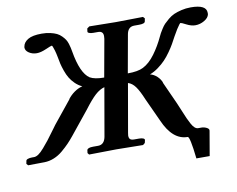

<svg xmlns="http://www.w3.org/2000/svg" viewBox="-87 -762 1216 986"><g transform="rotate(-10 521.0 -268.5)"><path d="M2.9 1 -4.9 -7.8 -2 -22.9Q-1.5 -28.8 7.8 -32Q17.1 -35.2 29.8 -35.2H40Q50.8 -35.2 63.5 -43.7Q76.2 -52.2 93.3 -72Q110.4 -91.8 122.1 -106.7Q133.8 -121.6 155.8 -151.9Q158.2 -154.3 165.5 -165Q172.9 -175.8 175.8 -179.2L271 -296.9H270Q284.2 -315.9 304.9 -330.6Q325.7 -345.2 347.2 -350.1Q327.1 -359.4 311 -375.2Q294.9 -391.1 285.2 -407.5Q275.4 -423.8 267.6 -446Q259.8 -468.3 256.1 -483.9Q252.4 -499.5 249 -520Q245.1 -540.5 240.7 -555.4Q236.3 -570.3 233.4 -576.7Q230.5 -583 229 -583Q224.6 -583 196.8 -570.8Q168 -558.1 147 -558.1Q124.5 -558.1 106.7 -569.6Q88.9 -581.1 88.9 -598.1Q88.9 -601.1 89.8 -603Q93.3 -624.5 116.7 -638.7Q140.1 -652.8 188 -652.8Q212.4 -652.8 232.7 -648.2Q252.9 -643.6 266.4 -637Q279.8 -630.4 290.5 -619.4Q301.3 -608.4 307.1 -599.4Q313 -590.3 317.4 -576.7Q321.8 -563 323.2 -555.2Q324.7 -549.3 327.1 -535.2Q346.7 -419.4 392.1 -389.2Q417 -375 465.8 -375L501 -570.8Q502 -576.7 502 -585Q502 -610.8 476.1 -610.8H450.2Q437.5 -610.8 429 -614.3Q420.4 -617.7 421.9 -623L423.8 -638.2L436 -647Q535.2 -645 574.2 -645L715.8 -647L724.1 -638.2L721.2 -623Q719.7 -610.8 689 -610.8H664.1Q630.4 -610.8 624 -570.8L588.9 -375Q642.1 -375 669.9 -389.2Q703.6 -406.2 732.9 -446Q762.2 -485.8 784.2 -533.2Q789.6 -544.4 792.2 -549.3Q794.9 -554.2 804.2 -569.1Q813.5 -584 822 -592.8Q830.6 -601.6 845.9 -614.5Q861.3 -627.4 877.4 -634.5Q893.6 -641.6 916.7 -647.2Q939.9 -652.8 965.8 -652.8Q1046.9 -652.8 1046.9 -610.8V-603Q1043.5 -584.5 1021 -571.3Q998.5 -558.1 974.1 -558.1Q952.6 -558.1 928.2 -570.8Q904.8 -583 899.9 -583Q898.4 -583 893.1 -576.4Q887.7 -569.8 878.2 -554.7Q868.7 -539.6 857.9 -520L837.9 -483.4Q829.1 -467.8 813.5 -445.6Q797.9 -423.3 782.2 -407Q766.6 -390.6 745.1 -374.8Q723.6 -358.9 700.2 -350.1Q720.2 -345.2 736.1 -330.3Q752 -315.4 758.8 -296.9H757.8L811 -179.2L829.1 -136.2Q839.8 -109.9 846.2 -95.7Q852.5 -81.5 861.3 -65.4Q870.1 -49.3 878.7 -42.2Q887.2 -35.2 896 -35.2H913.1Q926.3 -35.2 939.7 -28.6Q953.1 -22 951.2 -12.2L929.2 116.2H859.9Q847.2 0 835 0Q756.8 0 710 -107.9L654.8 -228Q635.7 -274.4 619.1 -297.1Q602.5 -319.8 581.1 -326.2L537.1 -74.2Q535.2 -64.5 535.2 -60.1Q535.2 -46.4 541.5 -40.8Q547.9 -35.2 562 -35.2H587.9Q600.6 -35.2 608.6 -32Q616.7 -28.8 616.2 -22.9L612.8 -7.8L602.1 1Q502 -1 462.9 -1L320.8 1L314 -7.8L315.9 -22.9Q318.8 -35.2 348.1 -35.2H374Q406.2 -35.2 414.1 -74.2L458 -326.2Q433.6 -319.8 408.9 -297.4Q384.3 -274.9 349.1 -228L252 -107.9Q235.4 -87.4 220.7 -72.3Q206.1 -57.1 184.6 -38.8Q163.1 -20.5 138.4 -10.5Q113.8 -0.5 88.9 0Z"/></g></svg>

Font: Linux Libertine G
Style: Semibold Italic
Weight: 600
Italic angle: -11.5°
Designer: Philipp H. Poll
Foundry: Philipp H. Poll
Version: Version 5.1.1